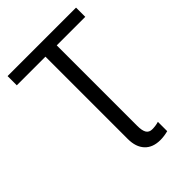

<svg xmlns="http://www.w3.org/2000/svg" viewBox="-256 -801 1122 1122"><g transform="rotate(-45 305.5 -240.0)"><path d="M258.8 -611.8H22V-688H587.9V-611.8H352.1V53.2Q352.1 93.3 363.5 111.6Q375 129.9 399.9 129.9Q428.2 129.9 454.1 122.1V199.2Q419.4 208 390.1 208Q327.1 208 293 171.4Q258.8 134.8 258.8 68.8Z"/></g></svg>

Font: Libra Sans Modern
Style: Regular
Weight: 400
Foundry: Stefan Peev, Context Ltd
Version: Version 1.000